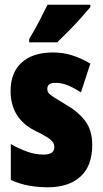

<svg xmlns="http://www.w3.org/2000/svg" viewBox="-20 -786 436 816"><path d="M372 -170Q372 -81 322 -35.5Q272 10 183 10Q143 10 103.5 3Q64 -4 26 -21V-174Q56 -156 92.5 -142.5Q129 -129 166 -129Q211 -129 211 -161Q211 -170 206.5 -179Q202 -188 184.5 -200Q167 -212 128 -231Q25 -283 25 -400Q25 -477 72 -520Q119 -563 205 -563Q248 -563 286 -551Q324 -539 364 -516L324 -393Q299 -410 271.5 -422Q244 -434 215 -434Q181 -434 181 -408Q181 -399 185.5 -392Q190 -385 207 -374Q224 -363 259 -342Q309 -314 340.5 -274Q372 -234 372 -170ZM364 -756Q350 -739 326.5 -712.5Q303 -686 275.5 -658Q248 -630 223 -606H104V-620Q128 -660 147 -696.5Q166 -733 182 -766H364Z"/></svg>

Font: Noto Sans Sinhala ExtraCondensed Black
Style: Regular
Weight: 900
Width: 2
Designer: Jelle Bosma - Monotype Design Team
Foundry: Monotype Imaging Inc.
Version: Version 2.006; ttfautohint (v1.8.4.7-5d5b)